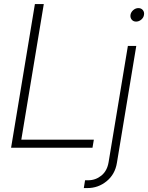

<svg xmlns="http://www.w3.org/2000/svg" viewBox="-20 -748 750 972"><path d="M36.1 0 156.7 -727.5H201.7L87.9 -41H455.1L448.2 0ZM627.4 -515.6H669.9L571.8 76.7Q562.5 134.3 520 169.2Q477.5 204.1 422.4 204.1H404.3L410.6 164.6H426.3Q463.9 164.6 493.2 140.9Q522.5 117.2 529.8 72.8ZM668.9 -638.7Q654.8 -638.7 646.7 -648.7Q638.7 -658.7 640.6 -672.9Q643.1 -687 654.8 -697Q666.5 -707 680.7 -707Q694.8 -707 703.1 -697Q711.4 -687 709 -672.9Q707 -658.7 695.1 -648.7Q683.1 -638.7 668.9 -638.7Z"/></svg>

Font: Inter Display ExtraLight
Style: Italic
Weight: 200
Italic angle: -9.39999°
Designer: Rasmus Andersson
Foundry: rsms
Version: Version 4.000;git-a52131595